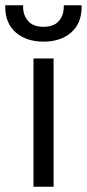

<svg xmlns="http://www.w3.org/2000/svg" viewBox="-44 -711 331 731"><path d="M160 0H83.5V-488.5H160ZM121.8 -552.5Q56.2 -552.5 16.1 -587.4Q-24 -622.2 -24 -685V-691H44V-685.5Q44 -652.2 63.4 -630.6Q82.8 -609 121.8 -609Q160.8 -609 179.8 -630.6Q198.8 -652.2 198.8 -685.5V-691H266.8V-685Q266.8 -622.2 227 -587.4Q187.2 -552.5 121.8 -552.5Z"/></svg>

Font: Space Grotesk Variable Light
Style: Regular
Weight: 300
Designer: Florian Karsten
Foundry: Florian Karsten
Version: Version 2.000